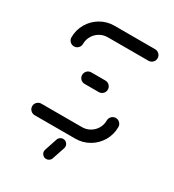

<svg xmlns="http://www.w3.org/2000/svg" viewBox="-163 -613 768 848"><g transform="rotate(30 221.0 -188.5)"><path d="M380.4 -168.9Q392.2 -168.9 400.9 -160.2Q409.6 -151.5 409.6 -139.3Q409.6 -101.5 390.9 -69.4Q372.2 -37.4 340.2 -18.7Q308.1 0 270.4 0H63.3Q51.1 0 42.4 -8.7Q33.7 -17.4 33.7 -29.6Q33.7 -41.5 42.4 -50.2Q51.1 -58.9 63.3 -58.9H270.4Q292.2 -58.9 310.7 -69.6Q329.3 -80.4 340 -98.9Q350.7 -117.4 350.7 -139.3Q350.7 -151.5 359.4 -160.2Q368.1 -168.9 380.4 -168.9ZM286.7 -259.3Q286.7 -247 278 -238.5Q269.3 -230 257 -230H185.2Q173 -230 164.4 -238.5Q155.9 -247 155.9 -259.3Q155.9 -271.5 164.4 -280.2Q173 -288.9 185.2 -288.9H257Q269.3 -288.9 278 -280.2Q286.7 -271.5 286.7 -259.3ZM61.5 -350Q49.3 -350 40.6 -358.5Q31.9 -367 31.9 -379.3Q31.9 -417 50.6 -449.1Q69.3 -481.1 101.3 -499.8Q133.3 -518.5 171.1 -518.5H378.1Q390.4 -518.5 399.1 -509.8Q407.8 -501.1 407.8 -488.9Q407.8 -477 399.1 -468.3Q390.4 -459.6 378.1 -459.6H171.1Q149.3 -459.6 130.7 -448.9Q112.2 -438.1 101.5 -419.6Q90.7 -401.1 90.7 -379.3Q90.7 -367 82 -358.5Q73.3 -350 61.5 -350ZM178.1 116.7Q178.1 113.3 179.3 109.3L200.7 45.2Q203 37.4 209.8 32.4Q216.7 27.4 224.8 27.4Q235.6 27.4 243 35Q250.4 42.6 250.4 53Q250.4 56.7 249.3 60.4L227.8 124.4Q225.6 132.2 218.7 137.2Q211.9 142.2 203.7 142.2Q193 142.2 185.6 134.6Q178.1 127 178.1 116.7Z"/></g></svg>

Font: 26F Galaxy Sans Medium
Style: Regular
Weight: 500
Designer: C₂₉H₂₅N₃O₅
Version: Version 1.100